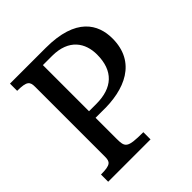

<svg xmlns="http://www.w3.org/2000/svg" viewBox="-196 -872 1013 1013"><g transform="rotate(-45 310.0 -366.0)"><path d="M35.6 0H351.6V-53.7C232.4 -53.7 227.1 -65.4 227.1 -131.3V-285.6H272.5C441.9 -280.3 586.4 -342.3 586.4 -518.6C586.4 -624.5 526.9 -732.4 302.2 -732.4H35.2V-678.7C108.4 -678.7 117.2 -664.6 117.2 -625.5V-106.9C117.2 -67.9 108.9 -53.7 35.6 -53.7ZM227.1 -334.5V-678.7H295.4C421.4 -678.7 468.8 -602.1 468.8 -516.1C468.8 -395 401.9 -334.5 281.2 -334.5Z"/></g></svg>

Font: Arbutus Slab
Style: Regular
Weight: 400
Designer: Karolina Lach
Foundry: Karolina Lach
Version: Version 1.001